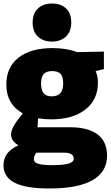

<svg xmlns="http://www.w3.org/2000/svg" viewBox="-24 -829 633 1094"><path d="M374 -104Q478 -104 532 -63Q586 -22 586 58Q586 150 503.5 197.5Q421 245 257 245Q124 245 60 212.5Q-4 180 -4 113Q-4 74 17 46Q38 18 81 -1Q61 -12 50 -28Q39 -44 39 -64Q39 -83 54 -110.5Q69 -138 106 -183Q60 -208 36 -249.5Q12 -291 12 -347Q12 -446 81.5 -500.5Q151 -555 275 -555Q355 -555 415 -532L568 -535V-435L521 -424Q534 -395 534 -358Q534 -261 462.5 -205Q391 -149 268 -149Q230 -149 193 -155L190 -104ZM210 -354Q210 -316 224.5 -298Q239 -280 270 -280Q303 -280 319.5 -298Q336 -316 336 -354Q336 -392 321 -408Q306 -424 273 -424Q241 -424 225.5 -407.5Q210 -391 210 -354ZM396 76Q396 41 343 41H184Q169 58 169 79Q169 96 193.5 104Q218 112 273 112Q339 112 367.5 103Q396 94 396 76ZM162 -700Q162 -753 192.5 -781Q223 -809 273 -809Q322 -809 352 -781.5Q382 -754 382 -701Q382 -649 351.5 -620.5Q321 -592 272 -592Q222 -592 192 -620.5Q162 -649 162 -700Z"/></svg>

Font: Bitter Pro Black
Style: Regular
Weight: 900
Designer: Sol Matas, and Bitter project Authors
Foundry: Sol Matas
Version: Version 1.010